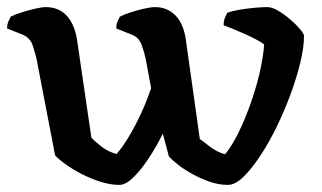

<svg xmlns="http://www.w3.org/2000/svg" viewBox="-27 -520 907 540"><path d="M309 0Q283 0 255 -9Q227 -18 202 -31Q177 -44 157.5 -58Q138 -72 128 -83L76 -353Q72 -371 65 -392Q58 -413 38 -422L-7 -440Q-7 -452 -3 -460.5Q1 -469 3 -473Q14 -479 33 -485Q52 -491 71.5 -495.5Q91 -500 102 -500Q138 -500 160.5 -476Q183 -452 190 -406L230 -133Q239 -123 258 -108Q277 -93 301 -87Q319 -108 336.5 -137.5Q354 -167 370 -201.5Q386 -236 398 -272L383 -353Q379 -373 371.5 -393.5Q364 -414 345 -422L300 -440Q300 -452 304 -460.5Q308 -469 310 -473Q321 -479 339.5 -485Q358 -491 377.5 -495.5Q397 -500 409 -500Q444 -500 467 -476Q490 -452 496 -406L535 -129Q545 -122 563.5 -107.5Q582 -93 606 -86Q625 -109 643 -145.5Q661 -182 676.5 -225Q692 -268 702.5 -312Q713 -356 716 -395Q707 -402 691.5 -410Q676 -418 658 -426Q640 -434 625 -440Q610 -446 602 -449Q602 -462 606 -471Q610 -480 612 -484Q626 -489 646 -492.5Q666 -496 687.5 -498Q709 -500 725 -500Q738 -500 755 -490Q772 -480 788.5 -466Q805 -452 816.5 -438.5Q828 -425 828 -419Q828 -387 817.5 -343.5Q807 -300 789.5 -253Q772 -206 750 -161Q728 -116 703.5 -79.5Q679 -43 656.5 -21.5Q634 0 614 0Q589 0 564 -8.5Q539 -17 516 -29.5Q493 -42 475.5 -55.5Q458 -69 448 -80L431 -144Q412 -106 390 -73Q368 -40 347 -20Q326 0 309 0Z"/></svg>

Font: Texturina Medium 12pt SemiBold
Style: Regular
Weight: 600
Version: Version 1.002